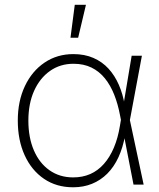

<svg xmlns="http://www.w3.org/2000/svg" viewBox="-20 -775 666 806"><path d="M287.1 11.2Q216.8 11.2 164.6 -24.4Q112.3 -60.1 83.5 -123.3Q54.7 -186.5 54.7 -269Q54.7 -350.6 84.5 -413.6Q114.3 -476.6 167 -512.2Q219.7 -547.9 288.1 -547.9Q335.4 -547.9 372.3 -531.7Q409.2 -515.6 435.5 -486.8Q461.9 -458 479 -418.7Q496.1 -379.4 503.4 -333.5H517.6L524.9 -272.5L583 0H540.5L483.9 -291Q475.1 -337.9 459.5 -377.4Q443.8 -417 420.4 -446Q397 -475.1 364.3 -491.2Q331.5 -507.3 288.6 -507.3Q232.4 -507.3 189.7 -477.1Q147 -446.8 123 -393.3Q99.1 -339.8 99.1 -268.6Q99.1 -197.3 122.3 -143.6Q145.5 -89.8 188 -60.1Q230.5 -30.3 287.1 -30.3Q326.7 -30.3 358.9 -44.4Q391.1 -58.6 416 -86.7Q440.9 -114.7 458 -155Q475.1 -195.3 483.4 -246.6L532.7 -541H575.7L524.9 -269L518.1 -208H505.4Q496.1 -155.8 477.3 -115Q458.5 -74.2 430.4 -46.1Q402.3 -18.1 366.2 -3.4Q330.1 11.2 287.1 11.2ZM275.9 -616.7 293.9 -754.9H340.8L308.1 -616.7Z"/></svg>

Font: Inter 17pt ExtraLight
Style: Regular
Weight: 250
Version: Version 4.001;git-66647c0bb